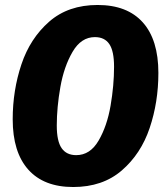

<svg xmlns="http://www.w3.org/2000/svg" viewBox="-20 -733 664 771"><path d="M616 -440Q616 -323 581 -219Q546 -115 469 -48.5Q392 18 274 18Q156 18 93.5 -52Q31 -122 31 -254Q31 -370 66 -474.5Q101 -579 177.5 -646Q254 -713 372 -713Q491 -713 553.5 -643Q616 -573 616 -440ZM208 -229Q208 -166 227.5 -138Q247 -110 286 -110Q342 -110 376 -168.5Q410 -227 424 -308.5Q438 -390 438 -465Q438 -528 419 -556Q400 -584 361 -584Q306 -584 271.5 -525Q237 -466 222.5 -384Q208 -302 208 -229Z"/></svg>

Font: Fira Sans Condensed ExtraBold
Style: Italic
Weight: 800
Width: 3
Italic angle: -8°
Designer: bBox Type GmbH & Carrois Corporate GbR & Edenspiekermann AG
Foundry: bBox Type GmbH & Carrois Corporate GbR & Edenspiekermann AG
Version: Version 4.301